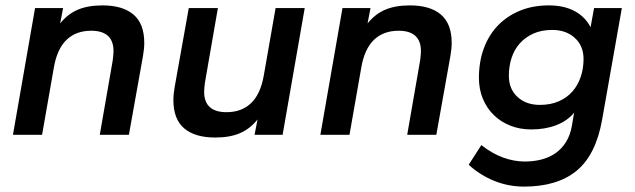

<svg xmlns="http://www.w3.org/2000/svg" viewBox="-20 -500 2355 712"><path d="M350 0 398 -276Q399 -285 400 -293.5Q401 -302 401 -310Q401 -386 318 -386Q262 -386 227 -352.5Q192 -319 180 -251L136 0H28L110 -470H214L203 -413Q231 -448 268.5 -464Q306 -480 360 -480Q435 -480 475 -446Q515 -412 515 -341Q515 -319 510 -291L458 0Z M778 10Q703 10 663 -24Q623 -58 623 -129Q623 -151 628 -179L680 -470H788L740 -194Q739 -185 738 -176.5Q737 -168 737 -160Q737 -84 820 -84Q876 -84 911 -117.5Q946 -151 958 -219L1002 -470H1110L1028 0H924L935 -57Q907 -22 869.5 -6Q832 10 778 10Z M1490 0 1538 -276Q1539 -285 1540 -293.5Q1541 -302 1541 -310Q1541 -386 1458 -386Q1402 -386 1367 -352.5Q1332 -319 1320 -251L1276 0H1168L1250 -470H1354L1343 -413Q1371 -448 1408.5 -464Q1446 -480 1500 -480Q1575 -480 1615 -446Q1655 -412 1655 -341Q1655 -319 1650 -291L1598 0Z M1950 -20Q1908 -20 1872.5 -34Q1837 -48 1811 -73.5Q1785 -99 1770.5 -134Q1756 -169 1756 -211Q1756 -272 1774.5 -321.5Q1793 -371 1827 -406Q1861 -441 1908.5 -460.5Q1956 -480 2015 -480Q2072 -480 2111.5 -458.5Q2151 -437 2170 -399L2183 -470H2286L2213 -57Q2190 74 2118.5 133Q2047 192 1923 192Q1866 192 1813.5 171Q1761 150 1718 111L1765 38Q1804 69 1845 84Q1886 99 1926 99Q1959 99 1988 91.5Q2017 84 2040 68Q2063 52 2079 26.5Q2095 1 2101 -35L2109 -82Q2083 -51 2042 -35.5Q2001 -20 1950 -20ZM1982 -111Q2022 -111 2052.5 -124.5Q2083 -138 2103 -161Q2123 -184 2133.5 -215Q2144 -246 2144 -281Q2144 -330 2111.5 -359.5Q2079 -389 2028 -389Q1988 -389 1958 -375.5Q1928 -362 1907.5 -339Q1887 -316 1877 -285Q1867 -254 1867 -219Q1867 -170 1899 -140.5Q1931 -111 1982 -111Z"/></svg>

Font: Celebes SemiBold
Style: Italic
Weight: 600
Italic angle: -10°
Designer: Anugrah Pasau
Foundry: Lafontype
Version: Version 1.000; ttfautohint (v1.8.4)